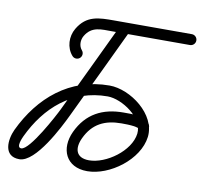

<svg xmlns="http://www.w3.org/2000/svg" viewBox="-82 -636 774 731"><g transform="rotate(10 305.0 -270.5)"><path d="M200.7 -428.8C187.7 -443.8 188.1 -467 197.7 -483.3C222.4 -525.2 260.2 -520 302.4 -520C402.4 -520 502.4 -520 602.4 -520C614 -520 623.4 -529.4 623.4 -541C623.4 -552.6 614 -562 602.4 -562C502.4 -562 402.4 -562 302.4 -562C243.7 -562 195.3 -562 161.6 -504.7C142.7 -472.7 144.2 -429.6 169.2 -401.2C176.8 -392.4 190.1 -391.6 198.8 -399.2C207.5 -406.9 208.4 -420.1 200.7 -428.8ZM330.5 -550C303 -492.3 275.6 -434.7 248.2 -377C219.2 -316 190 -255 160.8 -194.1C160.8 -194.1 160.8 -194.1 160.8 -194.1C160.8 -194.1 160.8 -194.1 160.8 -194.1C148.4 -168.1 70.5 -21 38 -21C17 -21 34.3 -59.2 38.5 -68.2C38.5 -68.2 38.5 -68.1 38.5 -68.1C38.4 -68 38.4 -68 38.4 -68C94.7 -186.7 190.7 -273 328.1 -273C383.2 -273 471.3 -215.1 463.6 -152.6C455.2 -84.5 365.7 -21 300 -21C248.4 -21 239.7 -57.2 259.3 -99.1C287.2 -158.9 333.8 -181 397.8 -181C414 -181 430.4 -180.7 446.5 -178.6C456.5 -177.3 466.3 -172.7 464.7 -174.5C463.2 -176.1 461.3 -182.6 461.7 -180.4C463.8 -169 474.8 -161.5 486.2 -163.6C497.6 -165.7 505.1 -176.6 503 -188C496 -225.8 425.7 -223 397.8 -223C317.6 -223 256.1 -191.5 221.2 -116.9C188.7 -47.3 217.2 21 300 21C387 21 494.3 -58.2 505.3 -147.4C516.1 -236 408.9 -315 328.1 -315C174.3 -315 63.7 -219.4 0.5 -86C0.5 -86 0.5 -86 0.4 -85.9C0.4 -85.9 0.4 -85.8 0.4 -85.8C-18.3 -45.6 -25.4 21 38 21C101.5 21 176.2 -128.9 198.7 -175.9C198.7 -175.9 198.7 -175.9 198.7 -175.9C198.7 -175.9 198.7 -175.9 198.7 -175.9C227.9 -236.9 257.1 -297.9 286.2 -359C313.6 -416.7 341 -474.3 368.4 -532C373.4 -542.5 368.9 -555 358.4 -560C348 -564.9 335.4 -560.5 330.5 -550Z"/></g></svg>

Font: FRB American Cursive Guidelines Arrows Medium
Style: Italic
Weight: 500
Italic angle: -25°
Version: Version 2.0;Modular Font Editor K font №1